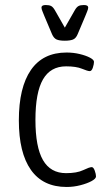

<svg xmlns="http://www.w3.org/2000/svg" viewBox="-20 -738 410 764"><path d="M245 6Q151 6 103 -62Q55 -130 55 -259Q55 -390 103 -459.5Q151 -529 245 -529Q272 -529 297 -523Q322 -517 338 -508.5Q354 -500 354 -492Q354 -483 349.5 -469Q345 -455 337 -455Q329 -455 306 -464.5Q283 -474 243 -474Q181 -474 151 -422Q121 -370 121 -261Q121 -153 151 -101Q181 -49 243 -49Q286 -49 311 -61Q336 -73 345 -73Q352 -73 357 -59Q362 -45 362 -36Q362 -27 344.5 -17.5Q327 -8 300 -1Q273 6 245 6ZM314 -718Q331 -718 331 -708Q331 -702 326.5 -691.5Q322 -681 319 -673L289 -602Q282 -585 270 -580.5Q258 -576 238 -576Q216 -576 205 -581Q194 -586 187 -602L157 -673Q154 -681 149.5 -691.5Q145 -702 145 -708Q145 -718 162 -718Q176 -718 183.5 -714Q191 -710 198 -698L238 -628L278 -698Q285 -710 292.5 -714Q300 -718 314 -718Z"/></svg>

Font: Asap Condensed Light
Style: Regular
Weight: 300
Width: 3
Designer: Pablo Cosgaya
Foundry: Omnibus-Type
Version: Version 3.001; ttfautohint (v1.8.4.7-5d5b)